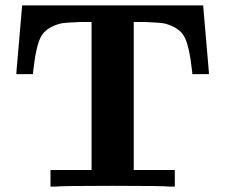

<svg xmlns="http://www.w3.org/2000/svg" viewBox="-20 -695 840 715"><path d="M41 -425 62 -669V-675H737V-669L758 -425V-419H696V-425Q685 -527 665 -561Q646 -593 595 -607Q579 -611 522 -613H478V-62H631V0H615Q591 -3 399 -3Q208 -3 184 0H168V-62H321V-613H277Q220 -611 204 -607Q153 -593 134 -561Q114 -527 103 -425V-419H41Z"/></svg>

Font: KaTeX_Main
Style: Bold
Weight: 700
Version: Version